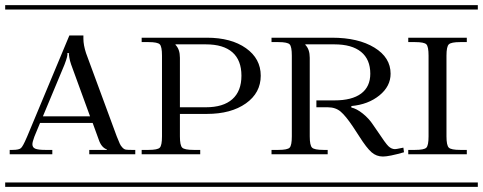

<svg xmlns="http://www.w3.org/2000/svg" viewBox="-29 -728 1881 748"><path d="M-8.8 -708H516.1V-690.9H-8.8ZM-8.8 -17.1H516.1V0H-8.8ZM8.8 -127V-144H20Q44.9 -144 52.7 -151.1Q60.5 -158.2 74.7 -191.4Q76.2 -194.8 77.1 -196.8L241.2 -589.8H295.9V-577.1Q295.9 -552.7 306.2 -521L425.8 -196.8Q434.6 -175.8 437.7 -168.2Q440.9 -160.6 447.8 -153.3Q454.6 -146 461.7 -145Q468.8 -144 482.9 -144H498V-127H318.8V-144H387.2V-146Q366.2 -153.3 356 -183.1L332 -249H127L105 -195.8Q97.2 -174.8 97.2 -166Q97.2 -153.3 108.6 -148.7Q120.1 -144 147 -144H174.8V-127ZM321.8 -274.9 248 -477.1Q243.2 -490.7 241 -504.2Q238.8 -517.6 240.2 -520V-521H232.9V-520Q236.8 -514.2 222.2 -476.1L138.2 -274.9Z M497.1 -708H1022V-690.9H497.1ZM497.1 -17.1H1022V0H497.1ZM654.8 -555.2V-553.2Q671.9 -536.1 671.9 -502.9V-310.1H772.9Q840.8 -310.1 876.2 -341.6Q911.6 -373 911.6 -433.1Q911.6 -493.2 876.5 -524.2Q841.3 -555.2 772.9 -555.2ZM522.9 -581.1H776.9Q871.6 -581.1 929.2 -540.3Q986.8 -499.5 986.8 -433.1Q986.8 -366.2 929 -325.2Q871.1 -284.2 776.9 -284.2H671.9V-196.8Q671.9 -161.6 680.9 -152.8Q689.9 -144 725.1 -144H751V-127H522.9V-144H549.8Q585 -144 593.5 -152.8Q602.1 -161.6 602.1 -196.8V-511.2Q602.1 -546.4 593.5 -555.2Q585 -564 549.8 -564H522.9Z M1028.8 -581.1H1264.6Q1366.7 -581.1 1429.7 -542.5Q1492.7 -503.9 1492.7 -440.9Q1492.7 -391.6 1449 -356.2Q1405.3 -320.8 1339.8 -314.9V-309.1Q1360.4 -304.7 1384.3 -285.6Q1408.2 -266.6 1424.8 -241.2L1440.9 -217.8Q1473.6 -168.5 1483.9 -158.7Q1496.1 -147 1509.8 -147Q1511.2 -147 1513.7 -147.5Q1516.1 -147.9 1517.6 -147.9L1542.5 -152.8L1544.9 -134.8Q1486.8 -118.2 1462.9 -118.2Q1437.5 -118.2 1418.5 -134.8Q1399.4 -151.4 1370.6 -196.8L1345.7 -234.9Q1317.9 -276.4 1298.1 -293.2Q1278.3 -310.1 1247.6 -310.1H1203.6V-336.9H1273.9Q1342.3 -336.9 1377.9 -363.5Q1413.6 -390.1 1413.6 -440.9Q1413.6 -496.6 1377.7 -525.9Q1341.8 -555.2 1273.9 -555.2H1160.6V-553.2Q1177.7 -536.1 1177.7 -502.9V-196.8Q1177.7 -161.6 1186.8 -152.8Q1195.8 -144 1231 -144H1247.6V-127H1028.8V-144H1055.7Q1090.8 -144 1099.4 -152.8Q1107.9 -161.6 1107.9 -196.8V-511.2Q1107.9 -546.4 1099.4 -555.2Q1090.8 -564 1055.7 -564H1028.8ZM1002.9 -708H1553.7V-690.9H1002.9ZM1002.9 -17.1H1553.7V0H1002.9Z M1535.6 -708H1832.5V-690.9H1535.6ZM1535.6 -17.1H1832.5V0H1535.6ZM1561.5 -127V-144H1588.4Q1623.5 -144 1632.1 -152.8Q1640.6 -161.6 1640.6 -196.8V-511.2Q1640.6 -546.4 1632.1 -555.2Q1623.5 -564 1588.4 -564H1561.5V-581.1H1789.6V-564H1763.7Q1728.5 -564 1719.5 -555.2Q1710.4 -546.4 1710.4 -511.2V-196.8Q1710.4 -161.6 1719.5 -152.8Q1728.5 -144 1763.7 -144H1789.6V-127Z"/></svg>

Font: FoglihtenFr02
Style: Regular
Weight: 500
Version: Version 0.68